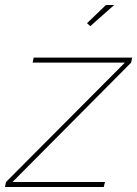

<svg xmlns="http://www.w3.org/2000/svg" viewBox="-56 -750 550 770"><path d="M-32 -20 445 -499H75L79 -519H474L470 -499L-6 -20H365L360 0H-36ZM306 -645 293 -657 369 -730H402Z"/></svg>

Font: Raleway Thin
Style: Italic
Weight: 100
Italic angle: -12°
Designer: Matt McInerney, Pablo Impallari, Rodrigo Fuenzalida
Foundry: Matt McInerney, Pablo Impallari, Rodrigo Fuenzalida
Version: Version 4.026